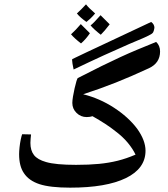

<svg xmlns="http://www.w3.org/2000/svg" viewBox="-20 -999 775 884"><path d="M303 -135Q211 -135 162 -151Q113 -167 90 -202Q68 -234 68 -289Q68 -302 70 -321Q72 -340 75.5 -356.5Q79 -373 82 -381L123 -380Q122 -370 121 -360.5Q120 -351 120 -341Q120 -306 136.5 -285Q153 -264 192 -253Q236 -240 330 -240Q390 -240 436 -244.5Q482 -249 522 -259Q562 -269 604 -287Q592 -313 568.5 -341.5Q545 -370 510 -396Q473 -426 406 -464Q394 -460 379 -460Q352 -460 332.5 -479Q313 -498 313 -525Q313 -536 316 -554.5Q319 -573 323.5 -592.5Q328 -612 332 -625.5Q336 -639 339 -640Q401 -672 448 -695Q495 -718 534 -736Q573 -754 612.5 -770.5Q652 -787 699 -806Q717 -789 717 -762Q717 -709 666 -685Q584 -647 513.5 -619Q443 -591 363 -565Q439 -546 505 -503Q571 -460 611 -407Q650 -353 650 -305Q650 -223 559.5 -179Q469 -135 303 -135ZM319 -679Q312 -711 312 -722Q312 -726 313 -727Q343 -741 379 -758.5Q415 -776 459 -796Q513 -821 567.5 -847Q622 -873 676 -898Q691 -887 691 -871Q689 -858 685.5 -851Q682 -844 669 -838Q659 -832 635.5 -822Q612 -812 574 -796Q523 -774 458.5 -744.5Q394 -715 319 -679ZM378 -898Q365 -907 353 -917.5Q341 -928 334 -937Q353 -954 376 -979Q387 -964 418 -937Q406 -923 396 -913.5Q386 -904 378 -898ZM444 -839Q412 -864 397 -882Q404 -887 415.5 -899Q427 -911 443 -929L485 -887Q473 -871 462.5 -859Q452 -847 444 -839ZM353 -799Q322 -823 307 -841Q318 -851 329.5 -863Q341 -875 352 -888L394 -846Q375 -818 353 -799Z"/></svg>

Font: Noto Naskh Arabic UI Semi
Style: Bold
Weight: 700
Designer: Monotype Design Team, David Williams, Mohamad Dakak and Nizar Qandah
Foundry: Monotype Imaging Inc.
Version: Version 2.014; ttfautohint (v1.8.4.7-5d5b)